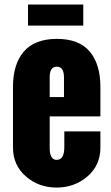

<svg xmlns="http://www.w3.org/2000/svg" viewBox="-20 -826 499 860"><path d="M38.1 -165.5V-436.5Q38.1 -538.1 86.4 -594.7Q134.8 -651.4 234.4 -651.9Q334 -651.9 381.8 -595.2Q429.7 -538.6 429.7 -436.5V-304.7H202.6V-163.6Q202.6 -109.9 233.9 -109.9Q268.1 -109.9 268.1 -167.5V-237.3H429.7V-165.5Q429.7 -85.9 372.1 -36.1Q314.5 13.7 233.9 14.2Q153.3 14.2 95.7 -36.1Q38.1 -86.4 38.1 -165.5ZM202.6 -391.1H266.6V-479Q266.6 -527.3 234.4 -527.3Q202.1 -527.3 202.6 -479ZM105.5 -711.4V-805.7H353V-711.4Z"/></svg>

Font: Oswald-Bold
Style: Bold
Weight: 700
Designer: vernon adams
Foundry: vernon adams
Version: Version 2.002; ttfautohint (v0.92.18-e454-dirty) -l 8 -r 50 